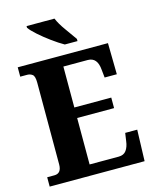

<svg xmlns="http://www.w3.org/2000/svg" viewBox="-134 -1020 892 1110"><g transform="rotate(-15 311.5 -465.5)"><path d="M23 0H591L597 -187H525L518 -139Q514 -106 499 -85Q484 -64 453 -64H279V-342H500V-405H279V-650H425Q482 -650 488 -575L493 -527H566L563 -714H23V-658H65Q82 -658 95.5 -648Q109 -638 109 -599V-110Q109 -56 66 -56H23ZM320 -771H396V-784Q376 -813 345.5 -855Q315 -897 301 -931H134V-921Q146 -903 178 -874.5Q210 -846 249 -817.5Q288 -789 320 -771Z"/></g></svg>

Font: Noto Serif SemiCondensed Extra
Style: Regular
Weight: 800
Width: 4
Designer: Monotype Design Team
Foundry: Monotype Imaging Inc.
Version: Version 1.002